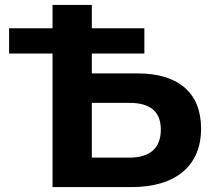

<svg xmlns="http://www.w3.org/2000/svg" viewBox="-20 -762 869 782"><path d="M354 -463V-544H568V-647H354V-742H194V-647H17V-544H194V0H516C696 0 799 -87 799 -238C799 -384 707 -463 540 -463ZM354 -120V-343H507C593 -343 635 -307 635 -234C635 -159 591 -120 507 -120Z"/></svg>

Font: Talent SemiBold
Style: Bold
Weight: 700
Designer: Mike Powis
Version: Version 1.001;hotconv 1.0.109;makeotfexe 2.5.65596